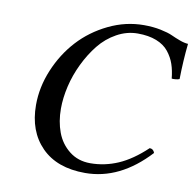

<svg xmlns="http://www.w3.org/2000/svg" viewBox="-76 -736 837 823"><g transform="rotate(10 342.5 -324.0)"><path d="M346.2 9.8Q223.6 9.8 156.2 -58.6Q88.9 -127 88.9 -241.2Q88.9 -318.8 120.6 -394.8Q152.3 -470.7 205.3 -528.6Q258.3 -586.4 332.3 -622.3Q406.2 -658.2 485.8 -658.2Q525.4 -658.2 558.6 -651.4Q591.8 -644.5 609.9 -636.2Q627.9 -627.9 648.2 -620.4Q668.5 -612.8 685.1 -611.8Q677.2 -539.1 675.8 -457Q669.9 -454.1 658.9 -453.1Q647.9 -452.1 642.1 -453.1Q638.7 -487.8 629.4 -515.1Q620.1 -542.5 600.8 -566.9Q581.5 -591.3 547.4 -604.7Q513.2 -618.2 465.8 -618.2Q418.5 -618.2 374.8 -594Q331.1 -569.8 299.6 -530.5Q268.1 -491.2 244.4 -442.1Q220.7 -393.1 208.7 -341.8Q196.8 -290.5 196.8 -244.1Q196.8 -188 214.1 -141.6Q231.4 -95.2 269.5 -65.2Q307.6 -35.2 360.8 -35.2Q423.3 -35.2 481.9 -60.5Q540.5 -85.9 601.1 -143.1Q617.2 -143.1 623 -126Q497.6 9.8 346.2 9.8Z"/></g></svg>

Font: Common Serif Medium
Style: Italic
Weight: 500
Italic angle: -12°
Designer: Philipp H. Poll, Khaled Hosny
Foundry: Stefan Peev, Context Ltd.
Version: Version 1.026